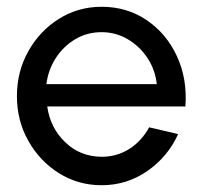

<svg xmlns="http://www.w3.org/2000/svg" viewBox="-20 -534 599 567"><path d="M280 13Q211 13 154.2 -22.5Q97.5 -58 63.8 -117.8Q30 -177.5 30 -250Q30 -323 63.8 -383Q97.5 -443 154.2 -478.5Q211 -514 280 -514Q355 -514 413.2 -474.5Q471.5 -435 502.5 -368Q533.5 -301 527.5 -219.5H119.5Q128.5 -156 172.8 -113.8Q217 -71.5 280 -71Q325 -71 361.5 -94Q398 -117 420.5 -158L506 -138Q476 -71.5 415.5 -29.2Q355 13 280 13ZM117 -285.5H443Q438.5 -327.5 415.8 -362.2Q393 -397 357.5 -418Q322 -439 280 -439Q237.5 -439 202.8 -418.5Q168 -398 145.2 -363.2Q122.5 -328.5 117 -285.5Z"/></svg>

Font: Urbanist Medium
Style: Regular
Weight: 500
Designer: Corey Hu
Foundry: Corey Hu
Version: Version 1.321; ttfautohint (v1.8.4.7-5d5b)